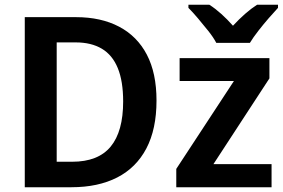

<svg xmlns="http://www.w3.org/2000/svg" viewBox="-20 -786 1189 806"><path d="M637 -364Q637 -244 594.5 -163Q552 -82 472 -41Q392 0 280 0H84V-714H299Q404 -714 480 -674Q556 -634 596.5 -556.5Q637 -479 637 -364ZM497 -360Q497 -445 474.5 -500Q452 -555 407.5 -581.5Q363 -608 298 -608H218V-107H283Q392 -107 444.5 -170.5Q497 -234 497 -360ZM1120 0H720V-77L962 -446H734V-542H1111V-457L876 -97H1120ZM1147 -753Q1130 -735 1107.5 -709Q1085 -683 1064 -656Q1043 -629 1029 -606H888Q876 -629 854.5 -656Q833 -683 811 -709Q789 -735 771 -753V-766H859Q884 -750 909 -727.5Q934 -705 958 -678Q983 -705 1008.5 -727.5Q1034 -750 1059 -766H1147Z"/></svg>

Font: Noto Sans Display SemiBold
Style: Regular
Weight: 600
Designer: Monotype Design Team
Foundry: Monotype Imaging Inc.
Version: Version 2.003